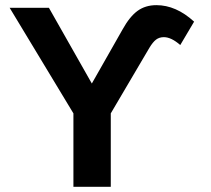

<svg xmlns="http://www.w3.org/2000/svg" viewBox="-20 -718 810 738"><path d="M168 -688 333 -397 451.2 -605Q478.5 -654.3 508.8 -676.3Q539.1 -698.2 581.1 -698.2Q656.7 -698.2 726.1 -634.8L672.9 -544.9Q638.2 -575.2 609.9 -575.2Q592.3 -575.2 579.8 -565.7Q567.4 -556.2 554.2 -534.2L405.8 -282.2V0H262.2V-282.2L17.1 -688Z"/></svg>

Font: Libra Sans Modern
Style: Bold
Weight: 700
Foundry: Stefan Peev, Context Ltd
Version: Version 1.000